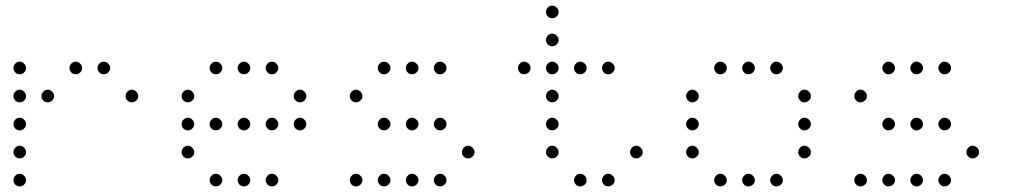

<svg xmlns="http://www.w3.org/2000/svg" viewBox="-20 -693 3640 685"><path d="M49 -473Q41 -473 34.5 -466Q28 -459 28 -451V-449Q28 -441 34.5 -434.5Q41 -428 49 -428H51Q59 -428 66 -434.5Q73 -441 73 -449V-451Q73 -459 66 -466Q59 -473 51 -473ZM249 -473Q241 -473 234.5 -466Q228 -459 228 -451V-449Q228 -441 234.5 -434.5Q241 -428 249 -428H251Q259 -428 266 -434.5Q273 -441 273 -449V-451Q273 -459 266 -466Q259 -473 251 -473ZM349 -473Q341 -473 334.5 -466Q328 -459 328 -451V-449Q328 -441 334.5 -434.5Q341 -428 349 -428H351Q359 -428 366 -434.5Q373 -441 373 -449V-451Q373 -459 366 -466Q359 -473 351 -473ZM49 -373Q41 -373 34.5 -366Q28 -359 28 -351V-349Q28 -341 34.5 -334.5Q41 -328 49 -328H51Q59 -328 66 -334.5Q73 -341 73 -349V-351Q73 -359 66 -366Q59 -373 51 -373ZM149 -373Q141 -373 134.5 -366Q128 -359 128 -351V-349Q128 -341 134.5 -334.5Q141 -328 149 -328H151Q159 -328 166 -334.5Q173 -341 173 -349V-351Q173 -359 166 -366Q159 -373 151 -373ZM449 -373Q441 -373 434.5 -366Q428 -359 428 -351V-349Q428 -341 434.5 -334.5Q441 -328 449 -328H451Q459 -328 466 -334.5Q473 -341 473 -349V-351Q473 -359 466 -366Q459 -373 451 -373ZM49 -273Q41 -273 34.5 -266Q28 -259 28 -251V-249Q28 -241 34.5 -234.5Q41 -228 49 -228H51Q59 -228 66 -234.5Q73 -241 73 -249V-251Q73 -259 66 -266Q59 -273 51 -273ZM49 -173Q41 -173 34.5 -166Q28 -159 28 -151V-149Q28 -141 34.5 -134.5Q41 -128 49 -128H51Q59 -128 66 -134.5Q73 -141 73 -149V-151Q73 -159 66 -166Q59 -173 51 -173ZM49 -73Q41 -73 34.5 -66Q28 -59 28 -51V-49Q28 -41 34.5 -34.5Q41 -28 49 -28H51Q59 -28 66 -34.5Q73 -41 73 -49V-51Q73 -59 66 -66Q59 -73 51 -73Z M749 -473Q741 -473 734.5 -466Q728 -459 728 -451V-449Q728 -441 734.5 -434.5Q741 -428 749 -428H751Q759 -428 766 -434.5Q773 -441 773 -449V-451Q773 -459 766 -466Q759 -473 751 -473ZM849 -473Q841 -473 834.5 -466Q828 -459 828 -451V-449Q828 -441 834.5 -434.5Q841 -428 849 -428H851Q859 -428 866 -434.5Q873 -441 873 -449V-451Q873 -459 866 -466Q859 -473 851 -473ZM949 -473Q941 -473 934.5 -466Q928 -459 928 -451V-449Q928 -441 934.5 -434.5Q941 -428 949 -428H951Q959 -428 966 -434.5Q973 -441 973 -449V-451Q973 -459 966 -466Q959 -473 951 -473ZM649 -373Q641 -373 634.5 -366Q628 -359 628 -351V-349Q628 -341 634.5 -334.5Q641 -328 649 -328H651Q659 -328 666 -334.5Q673 -341 673 -349V-351Q673 -359 666 -366Q659 -373 651 -373ZM1049 -373Q1041 -373 1034.5 -366Q1028 -359 1028 -351V-349Q1028 -341 1034.5 -334.5Q1041 -328 1049 -328H1051Q1059 -328 1066 -334.5Q1073 -341 1073 -349V-351Q1073 -359 1066 -366Q1059 -373 1051 -373ZM649 -273Q641 -273 634.5 -266Q628 -259 628 -251V-249Q628 -241 634.5 -234.5Q641 -228 649 -228H651Q659 -228 666 -234.5Q673 -241 673 -249V-251Q673 -259 666 -266Q659 -273 651 -273ZM749 -273Q741 -273 734.5 -266Q728 -259 728 -251V-249Q728 -241 734.5 -234.5Q741 -228 749 -228H751Q759 -228 766 -234.5Q773 -241 773 -249V-251Q773 -259 766 -266Q759 -273 751 -273ZM849 -273Q841 -273 834.5 -266Q828 -259 828 -251V-249Q828 -241 834.5 -234.5Q841 -228 849 -228H851Q859 -228 866 -234.5Q873 -241 873 -249V-251Q873 -259 866 -266Q859 -273 851 -273ZM949 -273Q941 -273 934.5 -266Q928 -259 928 -251V-249Q928 -241 934.5 -234.5Q941 -228 949 -228H951Q959 -228 966 -234.5Q973 -241 973 -249V-251Q973 -259 966 -266Q959 -273 951 -273ZM1049 -273Q1041 -273 1034.5 -266Q1028 -259 1028 -251V-249Q1028 -241 1034.5 -234.5Q1041 -228 1049 -228H1051Q1059 -228 1066 -234.5Q1073 -241 1073 -249V-251Q1073 -259 1066 -266Q1059 -273 1051 -273ZM649 -173Q641 -173 634.5 -166Q628 -159 628 -151V-149Q628 -141 634.5 -134.5Q641 -128 649 -128H651Q659 -128 666 -134.5Q673 -141 673 -149V-151Q673 -159 666 -166Q659 -173 651 -173ZM749 -73Q741 -73 734.5 -66Q728 -59 728 -51V-49Q728 -41 734.5 -34.5Q741 -28 749 -28H751Q759 -28 766 -34.5Q773 -41 773 -49V-51Q773 -59 766 -66Q759 -73 751 -73ZM849 -73Q841 -73 834.5 -66Q828 -59 828 -51V-49Q828 -41 834.5 -34.5Q841 -28 849 -28H851Q859 -28 866 -34.5Q873 -41 873 -49V-51Q873 -59 866 -66Q859 -73 851 -73ZM949 -73Q941 -73 934.5 -66Q928 -59 928 -51V-49Q928 -41 934.5 -34.5Q941 -28 949 -28H951Q959 -28 966 -34.5Q973 -41 973 -49V-51Q973 -59 966 -66Q959 -73 951 -73Z M1349 -473Q1341 -473 1334.5 -466Q1328 -459 1328 -451V-449Q1328 -441 1334.5 -434.5Q1341 -428 1349 -428H1351Q1359 -428 1366 -434.5Q1373 -441 1373 -449V-451Q1373 -459 1366 -466Q1359 -473 1351 -473ZM1449 -473Q1441 -473 1434.5 -466Q1428 -459 1428 -451V-449Q1428 -441 1434.5 -434.5Q1441 -428 1449 -428H1451Q1459 -428 1466 -434.5Q1473 -441 1473 -449V-451Q1473 -459 1466 -466Q1459 -473 1451 -473ZM1549 -473Q1541 -473 1534.5 -466Q1528 -459 1528 -451V-449Q1528 -441 1534.5 -434.5Q1541 -428 1549 -428H1551Q1559 -428 1566 -434.5Q1573 -441 1573 -449V-451Q1573 -459 1566 -466Q1559 -473 1551 -473ZM1249 -373Q1241 -373 1234.5 -366Q1228 -359 1228 -351V-349Q1228 -341 1234.5 -334.5Q1241 -328 1249 -328H1251Q1259 -328 1266 -334.5Q1273 -341 1273 -349V-351Q1273 -359 1266 -366Q1259 -373 1251 -373ZM1349 -273Q1341 -273 1334.5 -266Q1328 -259 1328 -251V-249Q1328 -241 1334.5 -234.5Q1341 -228 1349 -228H1351Q1359 -228 1366 -234.5Q1373 -241 1373 -249V-251Q1373 -259 1366 -266Q1359 -273 1351 -273ZM1449 -273Q1441 -273 1434.5 -266Q1428 -259 1428 -251V-249Q1428 -241 1434.5 -234.5Q1441 -228 1449 -228H1451Q1459 -228 1466 -234.5Q1473 -241 1473 -249V-251Q1473 -259 1466 -266Q1459 -273 1451 -273ZM1549 -273Q1541 -273 1534.5 -266Q1528 -259 1528 -251V-249Q1528 -241 1534.5 -234.5Q1541 -228 1549 -228H1551Q1559 -228 1566 -234.5Q1573 -241 1573 -249V-251Q1573 -259 1566 -266Q1559 -273 1551 -273ZM1649 -173Q1641 -173 1634.5 -166Q1628 -159 1628 -151V-149Q1628 -141 1634.5 -134.5Q1641 -128 1649 -128H1651Q1659 -128 1666 -134.5Q1673 -141 1673 -149V-151Q1673 -159 1666 -166Q1659 -173 1651 -173ZM1249 -73Q1241 -73 1234.5 -66Q1228 -59 1228 -51V-49Q1228 -41 1234.5 -34.5Q1241 -28 1249 -28H1251Q1259 -28 1266 -34.5Q1273 -41 1273 -49V-51Q1273 -59 1266 -66Q1259 -73 1251 -73ZM1349 -73Q1341 -73 1334.5 -66Q1328 -59 1328 -51V-49Q1328 -41 1334.5 -34.5Q1341 -28 1349 -28H1351Q1359 -28 1366 -34.5Q1373 -41 1373 -49V-51Q1373 -59 1366 -66Q1359 -73 1351 -73ZM1449 -73Q1441 -73 1434.5 -66Q1428 -59 1428 -51V-49Q1428 -41 1434.5 -34.5Q1441 -28 1449 -28H1451Q1459 -28 1466 -34.5Q1473 -41 1473 -49V-51Q1473 -59 1466 -66Q1459 -73 1451 -73ZM1549 -73Q1541 -73 1534.5 -66Q1528 -59 1528 -51V-49Q1528 -41 1534.5 -34.5Q1541 -28 1549 -28H1551Q1559 -28 1566 -34.5Q1573 -41 1573 -49V-51Q1573 -59 1566 -66Q1559 -73 1551 -73Z M1949 -673Q1941 -673 1934.5 -666Q1928 -659 1928 -651V-649Q1928 -641 1934.5 -634.5Q1941 -628 1949 -628H1951Q1959 -628 1966 -634.5Q1973 -641 1973 -649V-651Q1973 -659 1966 -666Q1959 -673 1951 -673ZM1949 -573Q1941 -573 1934.5 -566Q1928 -559 1928 -551V-549Q1928 -541 1934.5 -534.5Q1941 -528 1949 -528H1951Q1959 -528 1966 -534.5Q1973 -541 1973 -549V-551Q1973 -559 1966 -566Q1959 -573 1951 -573ZM1849 -473Q1841 -473 1834.5 -466Q1828 -459 1828 -451V-449Q1828 -441 1834.5 -434.5Q1841 -428 1849 -428H1851Q1859 -428 1866 -434.5Q1873 -441 1873 -449V-451Q1873 -459 1866 -466Q1859 -473 1851 -473ZM1949 -473Q1941 -473 1934.5 -466Q1928 -459 1928 -451V-449Q1928 -441 1934.5 -434.5Q1941 -428 1949 -428H1951Q1959 -428 1966 -434.5Q1973 -441 1973 -449V-451Q1973 -459 1966 -466Q1959 -473 1951 -473ZM2049 -473Q2041 -473 2034.5 -466Q2028 -459 2028 -451V-449Q2028 -441 2034.5 -434.5Q2041 -428 2049 -428H2051Q2059 -428 2066 -434.5Q2073 -441 2073 -449V-451Q2073 -459 2066 -466Q2059 -473 2051 -473ZM2149 -473Q2141 -473 2134.5 -466Q2128 -459 2128 -451V-449Q2128 -441 2134.5 -434.5Q2141 -428 2149 -428H2151Q2159 -428 2166 -434.5Q2173 -441 2173 -449V-451Q2173 -459 2166 -466Q2159 -473 2151 -473ZM1949 -373Q1941 -373 1934.5 -366Q1928 -359 1928 -351V-349Q1928 -341 1934.5 -334.5Q1941 -328 1949 -328H1951Q1959 -328 1966 -334.5Q1973 -341 1973 -349V-351Q1973 -359 1966 -366Q1959 -373 1951 -373ZM1949 -273Q1941 -273 1934.5 -266Q1928 -259 1928 -251V-249Q1928 -241 1934.5 -234.5Q1941 -228 1949 -228H1951Q1959 -228 1966 -234.5Q1973 -241 1973 -249V-251Q1973 -259 1966 -266Q1959 -273 1951 -273ZM1949 -173Q1941 -173 1934.5 -166Q1928 -159 1928 -151V-149Q1928 -141 1934.5 -134.5Q1941 -128 1949 -128H1951Q1959 -128 1966 -134.5Q1973 -141 1973 -149V-151Q1973 -159 1966 -166Q1959 -173 1951 -173ZM2249 -173Q2241 -173 2234.5 -166Q2228 -159 2228 -151V-149Q2228 -141 2234.5 -134.5Q2241 -128 2249 -128H2251Q2259 -128 2266 -134.5Q2273 -141 2273 -149V-151Q2273 -159 2266 -166Q2259 -173 2251 -173ZM2049 -73Q2041 -73 2034.5 -66Q2028 -59 2028 -51V-49Q2028 -41 2034.5 -34.5Q2041 -28 2049 -28H2051Q2059 -28 2066 -34.5Q2073 -41 2073 -49V-51Q2073 -59 2066 -66Q2059 -73 2051 -73ZM2149 -73Q2141 -73 2134.5 -66Q2128 -59 2128 -51V-49Q2128 -41 2134.5 -34.5Q2141 -28 2149 -28H2151Q2159 -28 2166 -34.5Q2173 -41 2173 -49V-51Q2173 -59 2166 -66Q2159 -73 2151 -73Z M2549 -473Q2541 -473 2534.5 -466Q2528 -459 2528 -451V-449Q2528 -441 2534.5 -434.5Q2541 -428 2549 -428H2551Q2559 -428 2566 -434.5Q2573 -441 2573 -449V-451Q2573 -459 2566 -466Q2559 -473 2551 -473ZM2649 -473Q2641 -473 2634.5 -466Q2628 -459 2628 -451V-449Q2628 -441 2634.5 -434.5Q2641 -428 2649 -428H2651Q2659 -428 2666 -434.5Q2673 -441 2673 -449V-451Q2673 -459 2666 -466Q2659 -473 2651 -473ZM2749 -473Q2741 -473 2734.5 -466Q2728 -459 2728 -451V-449Q2728 -441 2734.5 -434.5Q2741 -428 2749 -428H2751Q2759 -428 2766 -434.5Q2773 -441 2773 -449V-451Q2773 -459 2766 -466Q2759 -473 2751 -473ZM2449 -373Q2441 -373 2434.5 -366Q2428 -359 2428 -351V-349Q2428 -341 2434.5 -334.5Q2441 -328 2449 -328H2451Q2459 -328 2466 -334.5Q2473 -341 2473 -349V-351Q2473 -359 2466 -366Q2459 -373 2451 -373ZM2849 -373Q2841 -373 2834.5 -366Q2828 -359 2828 -351V-349Q2828 -341 2834.5 -334.5Q2841 -328 2849 -328H2851Q2859 -328 2866 -334.5Q2873 -341 2873 -349V-351Q2873 -359 2866 -366Q2859 -373 2851 -373ZM2449 -273Q2441 -273 2434.5 -266Q2428 -259 2428 -251V-249Q2428 -241 2434.5 -234.5Q2441 -228 2449 -228H2451Q2459 -228 2466 -234.5Q2473 -241 2473 -249V-251Q2473 -259 2466 -266Q2459 -273 2451 -273ZM2849 -273Q2841 -273 2834.5 -266Q2828 -259 2828 -251V-249Q2828 -241 2834.5 -234.5Q2841 -228 2849 -228H2851Q2859 -228 2866 -234.5Q2873 -241 2873 -249V-251Q2873 -259 2866 -266Q2859 -273 2851 -273ZM2449 -173Q2441 -173 2434.5 -166Q2428 -159 2428 -151V-149Q2428 -141 2434.5 -134.5Q2441 -128 2449 -128H2451Q2459 -128 2466 -134.5Q2473 -141 2473 -149V-151Q2473 -159 2466 -166Q2459 -173 2451 -173ZM2849 -173Q2841 -173 2834.5 -166Q2828 -159 2828 -151V-149Q2828 -141 2834.5 -134.5Q2841 -128 2849 -128H2851Q2859 -128 2866 -134.5Q2873 -141 2873 -149V-151Q2873 -159 2866 -166Q2859 -173 2851 -173ZM2549 -73Q2541 -73 2534.5 -66Q2528 -59 2528 -51V-49Q2528 -41 2534.5 -34.5Q2541 -28 2549 -28H2551Q2559 -28 2566 -34.5Q2573 -41 2573 -49V-51Q2573 -59 2566 -66Q2559 -73 2551 -73ZM2649 -73Q2641 -73 2634.5 -66Q2628 -59 2628 -51V-49Q2628 -41 2634.5 -34.5Q2641 -28 2649 -28H2651Q2659 -28 2666 -34.5Q2673 -41 2673 -49V-51Q2673 -59 2666 -66Q2659 -73 2651 -73ZM2749 -73Q2741 -73 2734.5 -66Q2728 -59 2728 -51V-49Q2728 -41 2734.5 -34.5Q2741 -28 2749 -28H2751Q2759 -28 2766 -34.5Q2773 -41 2773 -49V-51Q2773 -59 2766 -66Q2759 -73 2751 -73Z M3149 -473Q3141 -473 3134.5 -466Q3128 -459 3128 -451V-449Q3128 -441 3134.5 -434.5Q3141 -428 3149 -428H3151Q3159 -428 3166 -434.5Q3173 -441 3173 -449V-451Q3173 -459 3166 -466Q3159 -473 3151 -473ZM3249 -473Q3241 -473 3234.5 -466Q3228 -459 3228 -451V-449Q3228 -441 3234.5 -434.5Q3241 -428 3249 -428H3251Q3259 -428 3266 -434.5Q3273 -441 3273 -449V-451Q3273 -459 3266 -466Q3259 -473 3251 -473ZM3349 -473Q3341 -473 3334.5 -466Q3328 -459 3328 -451V-449Q3328 -441 3334.5 -434.5Q3341 -428 3349 -428H3351Q3359 -428 3366 -434.5Q3373 -441 3373 -449V-451Q3373 -459 3366 -466Q3359 -473 3351 -473ZM3049 -373Q3041 -373 3034.5 -366Q3028 -359 3028 -351V-349Q3028 -341 3034.5 -334.5Q3041 -328 3049 -328H3051Q3059 -328 3066 -334.5Q3073 -341 3073 -349V-351Q3073 -359 3066 -366Q3059 -373 3051 -373ZM3149 -273Q3141 -273 3134.5 -266Q3128 -259 3128 -251V-249Q3128 -241 3134.5 -234.5Q3141 -228 3149 -228H3151Q3159 -228 3166 -234.5Q3173 -241 3173 -249V-251Q3173 -259 3166 -266Q3159 -273 3151 -273ZM3249 -273Q3241 -273 3234.5 -266Q3228 -259 3228 -251V-249Q3228 -241 3234.5 -234.5Q3241 -228 3249 -228H3251Q3259 -228 3266 -234.5Q3273 -241 3273 -249V-251Q3273 -259 3266 -266Q3259 -273 3251 -273ZM3349 -273Q3341 -273 3334.5 -266Q3328 -259 3328 -251V-249Q3328 -241 3334.5 -234.5Q3341 -228 3349 -228H3351Q3359 -228 3366 -234.5Q3373 -241 3373 -249V-251Q3373 -259 3366 -266Q3359 -273 3351 -273ZM3449 -173Q3441 -173 3434.5 -166Q3428 -159 3428 -151V-149Q3428 -141 3434.5 -134.5Q3441 -128 3449 -128H3451Q3459 -128 3466 -134.5Q3473 -141 3473 -149V-151Q3473 -159 3466 -166Q3459 -173 3451 -173ZM3049 -73Q3041 -73 3034.5 -66Q3028 -59 3028 -51V-49Q3028 -41 3034.5 -34.5Q3041 -28 3049 -28H3051Q3059 -28 3066 -34.5Q3073 -41 3073 -49V-51Q3073 -59 3066 -66Q3059 -73 3051 -73ZM3149 -73Q3141 -73 3134.5 -66Q3128 -59 3128 -51V-49Q3128 -41 3134.5 -34.5Q3141 -28 3149 -28H3151Q3159 -28 3166 -34.5Q3173 -41 3173 -49V-51Q3173 -59 3166 -66Q3159 -73 3151 -73ZM3249 -73Q3241 -73 3234.5 -66Q3228 -59 3228 -51V-49Q3228 -41 3234.5 -34.5Q3241 -28 3249 -28H3251Q3259 -28 3266 -34.5Q3273 -41 3273 -49V-51Q3273 -59 3266 -66Q3259 -73 3251 -73ZM3349 -73Q3341 -73 3334.5 -66Q3328 -59 3328 -51V-49Q3328 -41 3334.5 -34.5Q3341 -28 3349 -28H3351Q3359 -28 3366 -34.5Q3373 -41 3373 -49V-51Q3373 -59 3366 -66Q3359 -73 3351 -73Z"/></svg>

Font: Doto Rounded Light
Style: Regular
Weight: 300
Monospace: yes
Version: Version 1.000